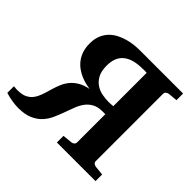

<svg xmlns="http://www.w3.org/2000/svg" viewBox="-168 -848 1040 1040"><g transform="rotate(45 352.0 -327.5)"><path d="M379.9 0V-50.8L435.1 -56.2Q443.8 -57.1 450.4 -62.7Q457 -68.4 457 -78.1V-293.9H437Q400.9 -293.9 377.4 -281Q354 -268.1 338.6 -246.8Q323.2 -225.6 313 -198.2Q302.7 -170.9 292.5 -142.3Q282.2 -113.8 269.5 -85.9Q256.8 -58.1 236.8 -36.1Q215.3 -12.7 182.4 1.7Q149.4 16.1 99.1 16.1Q80.6 16.1 56.2 12.7Q31.7 9.3 0 0V-50.8Q28.3 -47.4 49.3 -50Q70.3 -52.7 85.4 -60.3Q100.6 -67.9 111.1 -79.3Q121.6 -90.8 128.9 -105Q138.2 -123.5 144.8 -145.5Q151.4 -167.5 158.2 -190.2Q165 -212.9 174.6 -234.9Q184.1 -256.8 200 -275.6Q215.8 -294.4 239.7 -308.8Q263.7 -323.2 299.8 -330.1Q286.1 -332 268.1 -336.4Q250 -340.8 230.7 -348.9Q211.4 -356.9 192.6 -369.9Q173.8 -382.8 158.9 -401.6Q144 -420.4 135 -445.8Q126 -471.2 126 -504.9Q126 -540.5 137 -566.7Q147.9 -592.8 166 -611.1Q184.1 -629.4 207.3 -641.1Q230.5 -652.8 254.6 -659.4Q278.8 -666 302.2 -668.5Q325.7 -670.9 344.2 -670.9H675.8V-620.1L623 -615.2Q614.7 -614.3 607.4 -608.4Q600.1 -602.5 600.1 -592.8V-78.1Q600.1 -68.4 606.9 -62.7Q613.8 -57.1 623 -56.2L675.8 -50.8V0ZM457 -610.8Q450.2 -611.3 444.3 -611.3H434.6Q429.2 -611.3 424.8 -610.8Q352.1 -610.8 314 -580.1Q275.9 -549.3 275.9 -485.8Q275.9 -443.4 290 -417.2Q304.2 -391.1 326.2 -376.7Q348.1 -362.3 374.3 -357.7Q400.4 -353 423.8 -353Q427.7 -353 436 -353.5Q444.3 -354 457 -355Z"/></g></svg>

Font: Charis SIL Cyr
Style: Bold
Weight: 700
Foundry: SIL International
Version: Version 5.000